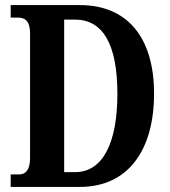

<svg xmlns="http://www.w3.org/2000/svg" viewBox="-20 -734 669 754"><path d="M22 0H294C485 0 585 -147 585 -366C585 -593 475 -714 294 -714H22V-665H50C79 -665 98 -651 98 -603V-113C98 -67 81 -49 55 -49H22ZM275 -58H232V-657H275C384 -657 441 -560 441 -366C441 -173 384 -58 275 -58Z"/></svg>

Font: Noto Serif Bengali ExtraCondensed
Style: Regular
Weight: 400
Width: 2
Designer: Juan Bruce, Universal Thirst, Indian Type Foundry and the Monotype Design Team.
Foundry: Monotype Imaging Inc.
Version: Version 2.003